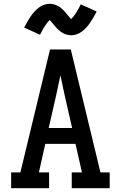

<svg xmlns="http://www.w3.org/2000/svg" viewBox="-20 -997 640 1017"><path d="M39 0V-84H88L245 -735H355L512 -84H561V0H360V-84H414L380 -235H220L186 -84H240V0ZM238 -319H362L323 -490Q317 -517 311.5 -544Q306 -571 300 -598Q294 -571 288.5 -544Q283 -517 277 -490ZM357 -810Q350 -810 342.5 -811.5Q335 -813 328.5 -815Q322 -817 315 -821Q308 -825 302.5 -828.5Q297 -832 291 -837.5Q285 -843 280 -848.5Q275 -854 271 -858.5Q267 -863 261.5 -870Q256 -877 251 -882.5Q246 -888 243 -891Q231 -879 219 -861Q207 -843 192 -813L108 -851Q117 -869 126 -884Q135 -899 143.5 -911.5Q152 -924 161.5 -934.5Q171 -945 183.5 -955Q196 -965 211.5 -971Q227 -977 243 -977Q249 -977 255 -976Q261 -975 267 -973.5Q273 -972 278.5 -969.5Q284 -967 289.5 -964Q295 -961 299.5 -957.5Q304 -954 309 -949.5Q314 -945 318.5 -940.5Q323 -936 326.5 -931.5Q330 -927 333.5 -923Q337 -919 341 -914Q345 -909 349.5 -904Q354 -899 357 -896Q369 -908 381 -926Q393 -944 408 -974L492 -936Q483 -918 474 -903Q465 -888 456.5 -875.5Q448 -863 438.5 -852.5Q429 -842 416.5 -832Q404 -822 388.5 -816Q373 -810 357 -810Z"/></svg>

Font: Iosevka Slab Medium Extended
Style: Regular
Weight: 500
Width: 7
Monospace: yes
Designer: Belleve Invis
Foundry: Belleve Invis
Version: Version 11.1.1; ttfautohint (v1.8.3)